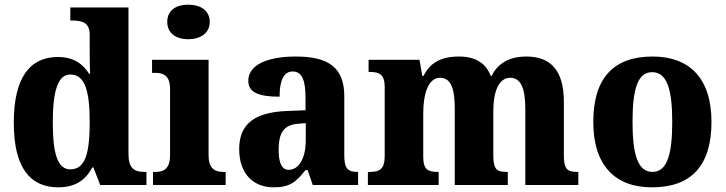

<svg xmlns="http://www.w3.org/2000/svg" viewBox="-20 -792 3107 822"><path d="M230 10C303 10 347 -22 375 -75H380L409 0H607V-56H599C554 -56 530 -72 530 -134V-760H281V-704H289C330 -704 364 -697 364 -643V-588C364 -550 364 -506 366 -476H362C335 -517 297 -548 228 -548C108 -548 39 -460 39 -267C39 -75 108 10 230 10ZM281 -67C227 -67 206 -133 206 -268C206 -400 227 -473 281 -473C345 -473 364 -400 364 -269C364 -135 345 -67 281 -67Z M786 -624C836 -624 878 -649 878 -698C878 -749 836 -772 786 -772C735 -772 696 -749 696 -698C696 -649 735 -624 786 -624ZM635 0H946V-56H936C899 -56 873 -71 873 -127V-536H631V-480H647C682 -480 708 -465 708 -413V-128C708 -71 683 -56 646 -56H635Z M1151 10C1220 10 1246 -11 1288 -64H1297L1319 0H1513V-56H1510C1468 -56 1454 -72 1454 -126V-380C1454 -505 1384 -550 1246 -550C1135 -550 1043 -519 1043 -446C1043 -397 1086 -378 1177 -378C1177 -448 1195 -486 1233 -486C1273 -486 1288 -448 1288 -374V-320L1212 -317C1072 -312 1004 -263 1004 -154C1004 -42 1070 10 1151 10ZM1216 -65C1186 -65 1173 -95 1173 -150C1173 -221 1193 -257 1255 -262L1289 -265V-191C1289 -115 1260 -65 1216 -65Z M1555 0H1858V-56H1855C1813 -56 1792 -65 1792 -121V-306C1792 -387 1812 -459 1864 -459C1912 -459 1927 -410 1927 -325V0H2154V-56H2150C2108 -56 2092 -65 2092 -126V-318C2092 -394 2113 -459 2164 -459C2212 -459 2229 -410 2229 -325V0H2456V-56H2453C2411 -56 2394 -65 2394 -126V-357C2394 -492 2336 -550 2234 -550C2156 -550 2109 -517 2085 -467H2081C2059 -524 2013 -550 1945 -550C1859 -550 1819 -517 1793 -467H1788L1776 -536H1558V-484H1562C1603 -484 1627 -475 1627 -419V-124C1627 -65 1603 -56 1561 -56H1555Z M2771 10C2939 10 3026 -82 3026 -270C3026 -458 2931 -550 2774 -550C2607 -550 2520 -458 2520 -270C2520 -82 2615 10 2771 10ZM2773 -56C2711 -56 2688 -130 2688 -270C2688 -411 2710 -483 2772 -483C2835 -483 2858 -411 2858 -270C2858 -130 2836 -56 2773 -56Z"/></svg>

Font: Noto Serif Sinhala SemiCondensed ExtraBold
Style: Regular
Weight: 800
Width: 4
Designer: Jelle Bosma - Monotype Design Team
Foundry: Monotype Imaging Inc.
Version: Version 2.007